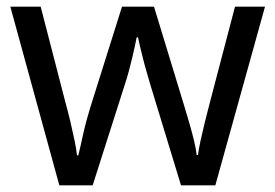

<svg xmlns="http://www.w3.org/2000/svg" viewBox="-20 -557 826 576"><path d="M431 -303Q425 -324 419 -344.5Q413 -365 408.5 -383.5Q404 -402 400 -418Q396 -434 394 -445H390Q388 -434 384.5 -418Q381 -402 376.5 -383Q372 -364 366.5 -343.5Q361 -323 354 -302L258 -1H158L11 -537H102L176 -251Q184 -222 191 -192.5Q198 -163 203.5 -136.5Q209 -110 211 -91H215Q218 -103 222 -121Q226 -139 230.5 -159Q235 -179 240.5 -199Q246 -219 251 -235L346 -537H442L534 -235Q541 -212 548.5 -186Q556 -160 562 -135.5Q568 -111 570 -92H574Q576 -109 581.5 -134.5Q587 -160 594.5 -190.5Q602 -221 610 -251L685 -537H775L626 -1H523Z"/></svg>

Font: hexgurmukhi15
Style: Book
Weight: 400
Designer: Jelle Bosma - Monotype Design Team
Foundry: Monotype Imaging Inc.
Version: Version 2.003